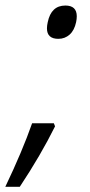

<svg xmlns="http://www.w3.org/2000/svg" viewBox="-84 -559 332 707"><path d="M156.7 -538.6Q198.7 -538.6 198.7 -499Q198.7 -489.3 196.3 -477.5Q189.9 -447.3 172.4 -431.6Q154.8 -416 130.9 -416Q88.9 -416 88.9 -454.6Q88.9 -464.8 91.8 -477.5Q104.5 -538.6 156.7 -538.6ZM114.3 -105 118.7 -93.8Q65.9 12.7 -11.2 128.9H-64.5Q-1.5 -2.9 34.2 -105Z"/></svg>

Font: Open Sans Hebrew Condensed
Style: Italic
Weight: 400
Width: 3
Italic angle: -12°
Foundry: Ascender Corporation, Yanek Iontef
Version: Version 2.001;PS 002.001;hotconv 1.0.70;makeotf.lib2.5.58329